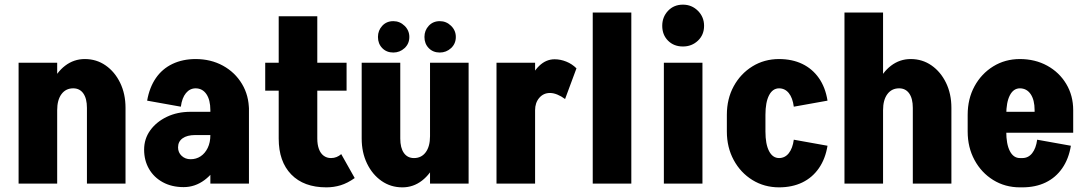

<svg xmlns="http://www.w3.org/2000/svg" viewBox="-20 -790 4672 826"><path d="M60 0V-520H226V0ZM354 0V-327H520V0ZM354 -326Q354 -366 338.5 -388Q323 -410 295 -410L345 -536Q395 -536 434.5 -508.5Q474 -481 497 -433.5Q520 -386 520 -326ZM180 -316Q180 -379 201.5 -429Q223 -479 260.5 -507.5Q298 -536 345 -536L295 -410Q263 -410 244.5 -385Q226 -360 226 -316Z M885 0V-327H1051V0ZM770 15 800 -105Q824 -105 843 -117.5Q862 -130 873.5 -153.5Q885 -177 885 -209L951 -219Q951 -152 926 -99Q901 -46 860 -15.5Q819 15 770 15ZM770 15Q719 15 680.5 -6Q642 -27 621 -63.5Q600 -100 600 -146L746 -156Q746 -134 761.5 -119.5Q777 -105 800 -105ZM600 -146Q600 -193 626.5 -229.5Q653 -266 698 -287.5Q743 -309 800 -309L820 -209Q785 -209 765.5 -195Q746 -181 746 -156ZM820 -209 800 -309H915V-209ZM885 -209V-317H951V-219ZM1051 -316H885Q885 -360 868 -385Q851 -410 821 -410V-536Q887 -536 939 -507.5Q991 -479 1021 -429Q1051 -379 1051 -316ZM758 -331 613 -357Q623 -414 650.5 -454Q678 -494 722 -515Q766 -536 822 -536V-410Q797 -410 780 -389.5Q763 -369 758 -331Z M1179 -193V-720H1345V-193ZM1121 -400V-520H1471V-400ZM1179 -194H1345Q1345 -168 1352 -149Q1359 -130 1372.5 -120Q1386 -110 1404 -110L1384 16Q1287 16 1233 -39.5Q1179 -95 1179 -194ZM1448 -127 1506 -24Q1475 -2 1445.5 7Q1416 16 1384 16L1404 -110Q1417 -110 1428 -114.5Q1439 -119 1448 -127Z M1996 -520V0H1830V-520ZM1702 -520V-193H1536V-520ZM1702 -194Q1702 -154 1717.5 -132Q1733 -110 1761 -110L1711 16Q1661 16 1621.5 -11.5Q1582 -39 1559 -86.5Q1536 -134 1536 -194ZM1876 -204Q1876 -141 1854.5 -91.5Q1833 -42 1795.5 -13Q1758 16 1711 16L1761 -110Q1793 -110 1811.5 -135Q1830 -160 1830 -204ZM1672 -564Q1643 -564 1624.5 -583Q1606 -602 1606 -631Q1606 -659 1624.5 -679Q1643 -699 1672 -699Q1700 -699 1720.5 -679Q1741 -659 1741 -631Q1741 -602 1720.5 -583Q1700 -564 1672 -564ZM1872 -564Q1843 -564 1824.5 -583Q1806 -602 1806 -631Q1806 -659 1824.5 -679Q1843 -699 1872 -699Q1900 -699 1920.5 -679Q1941 -659 1941 -631Q1941 -602 1920.5 -583Q1900 -564 1872 -564Z M2116 0V-520H2282V0ZM2236 -316Q2236 -379 2253 -428.5Q2270 -478 2299.5 -506.5Q2329 -535 2366 -535L2346 -390Q2318 -390 2300 -369Q2282 -348 2282 -316ZM2411 -364Q2395 -376 2378 -383Q2361 -390 2346 -390L2366 -535Q2391 -535 2416 -525Q2441 -515 2460 -496Z M2530 0V-736H2696V0Z M2836 0V-520H3002V0ZM2918 -590Q2879 -590 2854 -615Q2829 -640 2829 -679Q2829 -717 2854 -743.5Q2879 -770 2918 -770Q2956 -770 2982.5 -743.5Q3009 -717 3009 -679Q3009 -640 2982.5 -615Q2956 -590 2918 -590Z M3107 -223V-297H3273V-223ZM3107 -296Q3107 -365 3136.5 -419Q3166 -473 3217 -504.5Q3268 -536 3332 -536V-410Q3304 -410 3288.5 -380Q3273 -350 3273 -296ZM3395 -331Q3390 -369 3373.5 -389.5Q3357 -410 3331 -410V-536Q3388 -536 3431.5 -515Q3475 -494 3503 -454Q3531 -414 3540 -357ZM3107 -224H3273Q3273 -170 3288.5 -140Q3304 -110 3332 -110V16Q3268 16 3217 -15.5Q3166 -47 3136.5 -101.5Q3107 -156 3107 -224ZM3395 -189 3540 -163Q3531 -107 3503 -66.5Q3475 -26 3431.5 -5Q3388 16 3331 16V-110Q3357 -110 3373.5 -131Q3390 -152 3395 -189Z M3613 0V-520H3779V0ZM3907 0V-327H4073V0ZM3907 -326Q3907 -366 3891.5 -388Q3876 -410 3848 -410L3898 -536Q3948 -536 3987.5 -508.5Q4027 -481 4050 -433.5Q4073 -386 4073 -326ZM3733 -316Q3733 -379 3754.5 -429Q3776 -479 3813.5 -507.5Q3851 -536 3898 -536L3848 -410Q3816 -410 3797.5 -385Q3779 -360 3779 -316ZM3613 0V-736H3779V0Z M4239 -219V-309H4597V-219ZM4368 16V-110H4378V16ZM4143 -223V-297H4309V-223ZM4431 -309V-317H4597V-309ZM4597 -316H4431Q4431 -360 4414 -385Q4397 -410 4367 -410V-536Q4433 -536 4485 -507.5Q4537 -479 4567 -429Q4597 -379 4597 -316ZM4442 -189 4587 -163Q4578 -107 4550 -66.5Q4522 -26 4478.5 -5Q4435 16 4378 16V-110Q4404 -110 4420.5 -131Q4437 -152 4442 -189ZM4143 -296Q4143 -365 4172.5 -419Q4202 -473 4253 -504.5Q4304 -536 4368 -536V-410Q4340 -410 4324.5 -380Q4309 -350 4309 -296ZM4143 -224H4309Q4309 -170 4324.5 -140Q4340 -110 4368 -110V16Q4304 16 4253 -15.5Q4202 -47 4172.5 -101.5Q4143 -156 4143 -224Z"/></svg>

Font: Akshar Light
Style: Regular
Weight: 300
Designer: Tall Chai
Foundry: Tall Chai
Version: Version 1.100